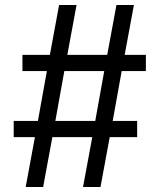

<svg xmlns="http://www.w3.org/2000/svg" viewBox="-20 -750 640 770"><path d="M153 0H83L120 -200H35V-265H132L168 -465H70V-530H180L217 -730H287L250 -530H410L447 -730H517L480 -530H565V-465H468L432 -265H530V-200H420L383 0H313L350 -200H190ZM238 -465 202 -265H362L398 -465Z"/></svg>

Font: JetBrains Mono
Style: Regular
Weight: 400
Monospace: yes
Designer: Philipp Nurullin, Konstantin Bulenkov
Foundry: JetBrains
Version: Version 2.001;December 29, 2023;FontCreator 11.5.0.2427 32-b